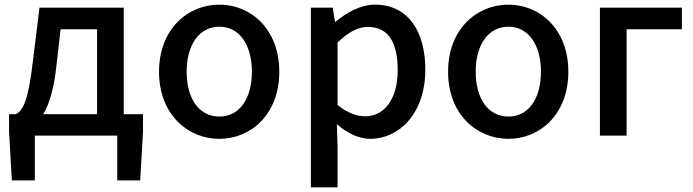

<svg xmlns="http://www.w3.org/2000/svg" viewBox="-20 -584 2986 827"><path d="M130 0H485V193H584L596 -18V-92H513V-551H150L121 -315C101 -144 78 -108 48 -92H19V-18L31 193H130ZM166 -92C191 -133 211 -196 222 -291L241 -458H398V-92Z M925 14C1061 14 1183 -92 1183 -275C1183 -458 1061 -564 925 -564C788 -564 665 -458 665 -275C665 -92 788 14 925 14ZM925 -82C838 -82 784 -158 784 -275C784 -391 838 -469 925 -469C1011 -469 1065 -391 1065 -275C1065 -158 1011 -82 925 -82Z M1319 223H1434V45L1431 -49C1477 -9 1527 14 1575 14C1699 14 1812 -95 1812 -284C1812 -454 1734 -564 1595 -564C1533 -564 1473 -530 1425 -490H1423L1413 -551H1319ZM1553 -83C1520 -83 1477 -96 1434 -132V-401C1480 -445 1521 -468 1564 -468C1656 -468 1693 -397 1693 -282C1693 -154 1633 -83 1553 -83Z M2170 14C2306 14 2428 -92 2428 -275C2428 -458 2306 -564 2170 -564C2033 -564 1910 -458 1910 -275C1910 -92 2033 14 2170 14ZM2170 -82C2083 -82 2029 -158 2029 -275C2029 -391 2083 -469 2170 -469C2256 -469 2310 -391 2310 -275C2310 -158 2256 -82 2170 -82Z M2564 0H2679V-458H2917V-551H2564Z"/></svg>

Font: Noto Sans JP Medium
Style: Regular
Weight: 500
Designer: Ryoko NISHIZUKA 西塚涼子 (kana, bopomofo & ideographs); Paul D. Hunt (Latin, Greek & Cyrillic); Sandoll Communications 산돌커뮤니
Foundry: Adobe
Version: Version 2.004;hotconv 1.0.118;makeotfexe 2.5.65603